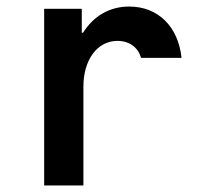

<svg xmlns="http://www.w3.org/2000/svg" viewBox="-20 -567 640 587"><path d="M235 0V-302C235 -385 278 -442 339 -442C375 -442 403 -422 411 -390H535C525 -486 463 -547 375 -547C315 -547 266 -518 234 -467H230V-540H115V0Z"/></svg>

Font: CommitMono
Style: 700Regular
Weight: 700
Monospace: yes
Designer: Eigil Nikolajsen
Foundry: Eigil Nikolajsen
Version: Version 1.143